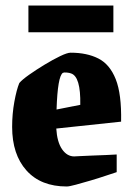

<svg xmlns="http://www.w3.org/2000/svg" viewBox="-20 -664 478 696"><path d="M403 -40Q390 -36 363.5 -27Q337 -18 308 -9.5Q279 -1 255 5.5Q231 12 222 12Q128 12 76 -46Q24 -104 24 -204Q24 -251 32 -295Q40 -339 50 -363Q60 -375 85.5 -393Q111 -411 141.5 -429.5Q172 -448 198 -460.5Q224 -473 236 -473Q295 -473 336.5 -452Q378 -431 399.5 -377Q421 -323 419 -223L184 -198Q187 -149 205 -123Q223 -97 249 -97Q250 -97 268 -98Q286 -99 312.5 -100Q339 -101 364 -102Q389 -103 403 -104ZM208 -400Q189 -388 185 -267L271 -284Q273 -387 237 -398Q232 -400 222 -401Q212 -402 208 -400ZM83 -547V-644H391V-547Z"/></svg>

Font: Grenze Gotisch Black
Style: Regular
Weight: 900
Designer: Renata Polastri
Foundry: Omnibus-Type
Version: Version 1.001